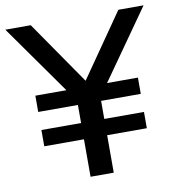

<svg xmlns="http://www.w3.org/2000/svg" viewBox="-90 -777 779 848"><g transform="rotate(-10 300.0 -352.5)"><path d="M248 0V-168H70V-241H248V-322H70V-395H222V-377L-10 -705H104L312 -404H288L497 -705H610L379 -377V-395H530V-322H352V-241H530V-168H352V0Z"/></g></svg>

Font: Nunito Sans 12pt ExtraLight 12pt SemiBold
Style: Regular
Weight: 600
Version: Version 3.101;gftools[0.9.27]